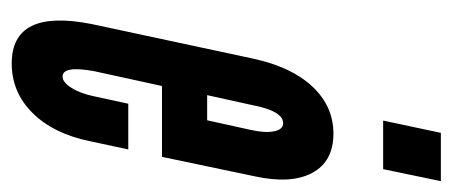

<svg xmlns="http://www.w3.org/2000/svg" viewBox="-248 -536 791 336"><g transform="rotate(90 148.0 -367.5)"><path d="M90.5 8Q141 8 177.2 -28.5Q213.5 -65 226.5 -128.5L241 -196H161L148 -136Q143 -112 133.2 -96.5Q123.5 -81 113.5 -81Q94 -81 104 -136L130 -255H254L288 -417Q302 -481 282 -518Q262 -555 213.5 -555Q165.5 -555 131 -518.2Q96.5 -481.5 82 -414L21.5 -131.5Q-6 8 90.5 8ZM146 -334 163 -411Q173.5 -467 195 -467Q206 -467 209.2 -451.5Q212.5 -436 207 -411L190 -334ZM190.5 -642H275.5L296.5 -743H212Z"/></g></svg>

Font: League Gothic SemiCondensed Italic
Style: Regular
Weight: 400
Width: 4
Designer: The League of Moveable Type
Version: Version 1.600; ttfautohint (v1.8.3)